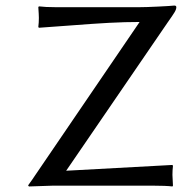

<svg xmlns="http://www.w3.org/2000/svg" viewBox="-20 -674 662 697"><path d="M220.2 -54.2 606 -75.2 607.9 -71.8Q606 -56.2 606 -39.1Q606 -28.3 607.9 0L606 2.9Q582 0 535.2 0H171.9L85 2.9L82 -1Q88.4 -9.3 97.4 -22.5Q106.4 -35.6 107.9 -38.1Q485.4 -591.3 486.8 -594.2Q434.1 -594.2 375.5 -591.1Q316.9 -587.9 239 -581.8Q161.1 -575.7 121.1 -573.2L119.1 -576.2Q121.1 -591.8 121.1 -608.9Q121.1 -619.6 119.1 -647.9L121.1 -650.9Q145 -647.9 182.1 -647.9H485.8Q508.3 -647.9 554 -650.1Q599.6 -652.3 612.8 -653.8Q620.1 -653.8 620.1 -647.9Q620.1 -640.1 613.5 -629.2Q606.9 -618.2 589.8 -594.2Z"/></svg>

Font: Linear Smooth
Style: Regular
Weight: 400
Designer: Philipp H. Poll, Flanker
Foundry: Philipp H. Poll, reworked by Flanker
Version: Version 1.061 | FøM Fix